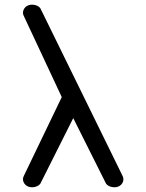

<svg xmlns="http://www.w3.org/2000/svg" viewBox="-20 -789 617 809"><path d="M99.6 -766.8Q114 -771.5 128.9 -767.5Q143.8 -763.4 150.4 -753.4L496.8 -47.1Q502.9 -33.9 497.3 -21Q491.7 -8.1 477.3 -2.4Q462.9 2.2 448 -1.8Q433.1 -5.9 426.5 -15.9L288.6 -291.3L150.4 -15.9Q143.8 -5.9 128.9 -1.8Q114 2.2 99.6 -2.4Q85.2 -8.3 79.5 -21.5Q73.7 -34.7 80.3 -47.6L240.2 -379.9L80.3 -721.7Q73.7 -734.6 79.5 -747.8Q85.2 -761 99.6 -766.8Z"/></svg>

Font: Tecnico
Style: Grueso
Weight: 700
Version: Version 1.3